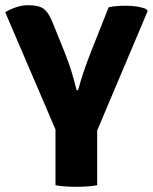

<svg xmlns="http://www.w3.org/2000/svg" viewBox="-22 -711 587 737"><path d="M328 -514 395 -683Q421 -689 462 -689Q506 -689 538 -677L545 -669L351 -210V0Q320 6 271 6Q222 6 191 0V-214L-2 -664Q44 -691 86 -691Q128 -691 146.5 -676.5Q165 -662 179 -627L227 -508Q253 -444 272 -365H278Q294 -428 328 -514Z"/></svg>

Font: Signika
Style: Bold
Weight: 700
Designer: Anna Giedrys
Foundry: Anna Giedrys
Version: Version 1.001